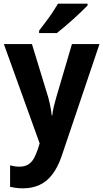

<svg xmlns="http://www.w3.org/2000/svg" viewBox="-20 -786 563 1046"><path d="M1 -546H154L243 -255Q247 -239 251 -222.5Q255 -206 257.5 -189.5Q260 -173 262 -157H265Q267 -181 273 -205Q279 -229 286 -254L372 -546H522L316 64Q296 123 266 163Q236 203 195.5 221.5Q155 240 106 240Q84 240 66.5 237.5Q49 235 35 232V115Q46 118 59.5 120Q73 122 87 122Q114 122 133 110.5Q152 99 164.5 77Q177 55 187 24L196 -5ZM457 -756Q444 -743 423.5 -723Q403 -703 379 -681.5Q355 -660 331.5 -640Q308 -620 290 -606H193V-619Q209 -641 228.5 -666Q248 -691 265.5 -717.5Q283 -744 296 -766H457Z"/></svg>

Font: Noto Sans SemiCondensed
Style: Regular
Weight: 400
Width: 4
Version: Version 2.013